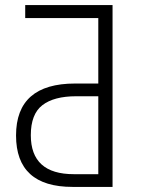

<svg xmlns="http://www.w3.org/2000/svg" viewBox="-20 -734 553 754"><path d="M265 0H422V-714H79V-663H366V-406H275Q43 -406 43 -202Q43 0 265 0ZM270 -50Q101 -50 101 -203Q101 -286 146.5 -321Q192 -356 279 -356H366V-50Z"/></svg>

Font: Noto Sans UI SemiCondensed Light
Style: Regular
Weight: 300
Width: 4
Designer: Monotype Design Team
Foundry: Monotype Imaging Inc.
Version: Version 1.901